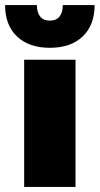

<svg xmlns="http://www.w3.org/2000/svg" viewBox="-46 -735 392 755"><path d="M251 -500V0H49V-500ZM326 -715Q326 -636 279 -591.5Q232 -547 150 -547Q68 -547 21 -591.5Q-26 -636 -26 -715H99Q99 -687 111.5 -670.5Q124 -654 150 -654Q176 -654 188.5 -670.5Q201 -687 201 -715Z"/></svg>

Font: Work Sans ExtraBold
Style: Regular
Weight: 800
Designer: Wei Huang
Foundry: Wei Huang
Version: Version 2.012; ttfautohint (v1.8.3)